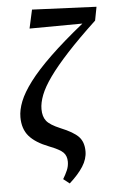

<svg xmlns="http://www.w3.org/2000/svg" viewBox="-62 -779 619 1027"><g transform="rotate(-5 247.5 -266.0)"><path d="M270 206 237 180Q251 157 260.5 135Q270 113 270 89Q270 58 252 39.5Q234 21 177 -1Q105 -29 71.5 -68Q38 -107 38 -170Q38 -209 56 -254.5Q74 -300 116.5 -356.5Q159 -413 231.5 -483Q304 -553 412 -640L128 -638L150 -738L495 -723L481 -650Q387 -562 324 -493.5Q261 -425 223.5 -372.5Q186 -320 170 -278.5Q154 -237 154 -203Q154 -163 172.5 -139.5Q191 -116 246 -93Q315 -65 342 -36.5Q369 -8 369 42Q369 83 343.5 123Q318 163 270 206Z"/></g></svg>

Font: Source Serif 4 SmText Semibold
Style: Italic
Weight: 600
Italic angle: -12°
Designer: Frank Grießhammer
Foundry: Adobe
Version: Version 4.005;hotconv 1.1.0;makeotfexe 2.6.0